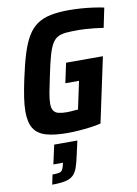

<svg xmlns="http://www.w3.org/2000/svg" viewBox="-104 -763 798 1119"><g transform="rotate(-10 295.0 -203.5)"><path d="M253 8Q175 8 126 -6.5Q77 -21 54.5 -57Q32 -93 32 -157Q32 -193 39 -240Q46 -287 59 -347Q77 -432 96 -492.5Q115 -553 139 -592.5Q163 -632 196 -654.5Q229 -677 275.5 -686.5Q322 -696 386 -696Q417 -696 453.5 -693.5Q490 -691 526 -686Q562 -681 590 -675L566 -559Q540 -563 512 -566Q484 -569 459.5 -570.5Q435 -572 420 -572Q377 -572 347 -569.5Q317 -567 297 -556.5Q277 -546 262.5 -521.5Q248 -497 236 -454Q224 -411 210 -344Q197 -284 189.5 -243.5Q182 -203 182 -178Q182 -151 191.5 -136.5Q201 -122 220.5 -117Q240 -112 272 -112Q282 -112 294 -113Q306 -114 317.5 -115Q329 -116 336 -116L371 -280H290L315 -397H533L451 -13Q423 -6 388 -1.5Q353 3 318.5 5.5Q284 8 253 8ZM112 289 124 231Q150 231 163 228Q176 225 182 216Q188 207 192 190L196 174H139L164 61H301L282 146Q273 189 263 217Q253 245 236 260.5Q219 276 189.5 282.5Q160 289 112 289Z"/></g></svg>

Font: Saira SemiCondensed
Style: Bold Italic
Weight: 700
Width: 4
Italic angle: -12°
Designer: Hector Gatti with collaboration of the Omnibus-Type team
Foundry: Omnibus-Type
Version: Version 1.101